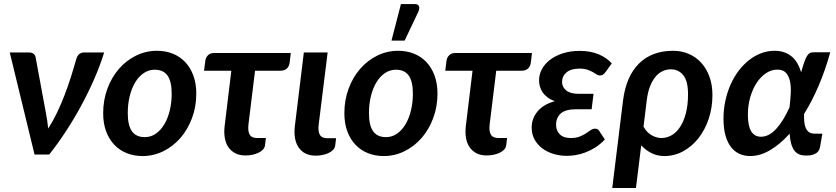

<svg xmlns="http://www.w3.org/2000/svg" viewBox="-20 -776 4196 964"><path d="M503 -512.5Q482.5 -446.5 452.5 -378Q422.5 -309.5 386.5 -243.2Q350.5 -177 309.8 -115Q269 -53 227 0H153.5L29 -512.5H127Q140 -512.5 148.2 -506.2Q156.5 -500 158.5 -490L210.5 -209Q214.5 -189 217.2 -169.5Q220 -150 222 -130.5Q246 -168 266.5 -210.8Q287 -253.5 304.2 -298.5Q321.5 -343.5 336 -389.2Q350.5 -435 362.5 -478Q368 -497 378.5 -504.8Q389 -512.5 401 -512.5Z M707 -87.5Q738 -87.5 763 -105.2Q788 -123 805.5 -152.8Q823 -182.5 832.5 -222Q842 -261.5 842 -305Q842 -367.5 821 -396.8Q800 -426 757 -426Q726 -426 700.8 -408.5Q675.5 -391 658 -361.2Q640.5 -331.5 631 -292Q621.5 -252.5 621.5 -208.5Q621.5 -146 642.5 -116.8Q663.5 -87.5 707 -87.5ZM695.5 7.5Q653 7.5 617 -6.8Q581 -21 554.5 -48.5Q528 -76 513 -116Q498 -156 498 -207.5Q498 -274 519.5 -331.5Q541 -389 577.8 -431Q614.5 -473 663.5 -497Q712.5 -521 768 -521Q810.5 -521 846.8 -506.8Q883 -492.5 909.2 -465Q935.5 -437.5 950.5 -397.5Q965.5 -357.5 965.5 -306Q965.5 -240 944 -182.8Q922.5 -125.5 885.8 -83.2Q849 -41 800 -16.8Q751 7.5 695.5 7.5Z M1434.5 -463Q1432 -442.5 1420 -431.8Q1408 -421 1388.5 -421H1260.5L1227.5 -151.5Q1223.5 -117.5 1233.5 -100.2Q1243.5 -83 1271.5 -83H1315L1310.5 -46.5Q1309 -34 1299.8 -24.5Q1290.5 -15 1276.8 -8.5Q1263 -2 1246.2 1.2Q1229.5 4.5 1213 4.5Q1182.5 4.5 1161 -6.8Q1139.5 -18 1126.2 -37.8Q1113 -57.5 1108.5 -84.8Q1104 -112 1108 -144.5L1141.5 -421H1004.5L1011 -472Q1013 -487 1024.2 -498.5Q1035.5 -510 1055.5 -510H1440Z M1505.5 -512.5H1625L1580 -150Q1576 -116.5 1586 -99.2Q1596 -82 1624 -82H1667.5L1663 -45.5Q1661.5 -33 1652.2 -23.5Q1643 -14 1629.2 -7.5Q1615.5 -1 1598.8 2.2Q1582 5.5 1565.5 5.5Q1535 5.5 1513.5 -5.5Q1492 -16.5 1478.8 -36.5Q1465.5 -56.5 1461 -83.8Q1456.5 -111 1460.5 -143.5Z M1918 -87.5Q1949 -87.5 1974 -105.2Q1999 -123 2016.5 -152.8Q2034 -182.5 2043.5 -222Q2053 -261.5 2053 -305Q2053 -367.5 2032 -396.8Q2011 -426 1968 -426Q1937 -426 1911.8 -408.5Q1886.5 -391 1869 -361.2Q1851.5 -331.5 1842 -292Q1832.5 -252.5 1832.5 -208.5Q1832.5 -146 1853.5 -116.8Q1874.5 -87.5 1918 -87.5ZM1906.5 7.5Q1864 7.5 1828 -6.8Q1792 -21 1765.5 -48.5Q1739 -76 1724 -116Q1709 -156 1709 -207.5Q1709 -274 1730.5 -331.5Q1752 -389 1788.8 -431Q1825.5 -473 1874.5 -497Q1923.5 -521 1979 -521Q2021.5 -521 2057.8 -506.8Q2094 -492.5 2120.2 -465Q2146.5 -437.5 2161.5 -397.5Q2176.5 -357.5 2176.5 -306Q2176.5 -240 2155 -182.8Q2133.5 -125.5 2096.8 -83.2Q2060 -41 2011 -16.8Q1962 7.5 1906.5 7.5ZM1945.5 -572 1993 -755.5H2063Q2079 -755.5 2083.5 -744.8Q2088 -734 2080 -716L2011.5 -572Z M2645.5 -463Q2643 -442.5 2631 -431.8Q2619 -421 2599.5 -421H2471.5L2438.5 -151.5Q2434.5 -117.5 2444.5 -100.2Q2454.5 -83 2482.5 -83H2526L2521.5 -46.5Q2520 -34 2510.8 -24.5Q2501.5 -15 2487.8 -8.5Q2474 -2 2457.2 1.2Q2440.5 4.5 2424 4.5Q2393.5 4.5 2372 -6.8Q2350.5 -18 2337.2 -37.8Q2324 -57.5 2319.5 -84.8Q2315 -112 2319 -144.5L2352.5 -421H2215.5L2222 -472Q2224 -487 2235.2 -498.5Q2246.5 -510 2266.5 -510H2651Z M3020 -414Q3012 -403 3005.5 -400Q2999 -397 2990.5 -397Q2983 -397 2975.2 -402.5Q2967.5 -408 2956.2 -414.2Q2945 -420.5 2929.2 -426Q2913.5 -431.5 2889.5 -431.5Q2847 -431.5 2824.5 -412.5Q2802 -393.5 2802 -364.5Q2802 -339 2822.8 -322Q2843.5 -305 2884 -305H2960L2950.5 -227.5H2874Q2819.5 -227.5 2795.8 -206.5Q2772 -185.5 2772 -149Q2772 -120.5 2790.5 -101.8Q2809 -83 2845 -83Q2872 -83 2890.2 -90.2Q2908.5 -97.5 2922 -106.5Q2935.5 -115.5 2946 -122.8Q2956.5 -130 2967.5 -130Q2981.5 -130 2988 -119.5L3017 -75.5Q2994.5 -52 2969.8 -36.2Q2945 -20.5 2920 -11Q2895 -1.5 2871.2 2.5Q2847.5 6.5 2827 6.5Q2791 6.5 2758.8 -3.2Q2726.5 -13 2702.2 -31.5Q2678 -50 2663.8 -76Q2649.5 -102 2649.5 -135Q2649.5 -181 2678.8 -216.5Q2708 -252 2766 -268Q2743.5 -276 2728.2 -287.8Q2713 -299.5 2703.8 -313.5Q2694.5 -327.5 2690.5 -342.8Q2686.5 -358 2686.5 -373Q2686.5 -401.5 2700.5 -428Q2714.5 -454.5 2740.8 -475Q2767 -495.5 2805 -508Q2843 -520.5 2891 -520.5Q2945.5 -520.5 2986.5 -503Q3027.5 -485.5 3051.5 -457.5Z M3211 -140Q3228 -110 3252.5 -96.5Q3277 -83 3301 -83Q3328 -83 3352.2 -97Q3376.5 -111 3394.8 -138.8Q3413 -166.5 3423.8 -207.8Q3434.5 -249 3434.5 -303Q3434.5 -368.5 3410.8 -398.2Q3387 -428 3348 -428Q3327 -428 3307.2 -419Q3287.5 -410 3271.5 -391Q3255.5 -372 3244 -343Q3232.5 -314 3227.5 -274.5ZM3108 -270Q3123 -392 3187.8 -456.5Q3252.5 -521 3359.5 -521Q3402 -521 3438 -505.5Q3474 -490 3500.5 -461.2Q3527 -432.5 3542 -391.2Q3557 -350 3557 -298.5Q3557 -235 3538.2 -179.2Q3519.5 -123.5 3486.8 -82Q3454 -40.5 3410 -16.5Q3366 7.5 3315.5 7.5Q3281 7.5 3251.5 -7Q3222 -21.5 3199.5 -46.5L3173 168H3054Z M3801 -89.5Q3840.5 -89.5 3876.5 -128.2Q3912.5 -167 3944 -237Q3948.5 -274 3950.2 -308.2Q3952 -342.5 3946.2 -368.8Q3940.5 -395 3925.8 -410.8Q3911 -426.5 3883 -426.5Q3853.5 -426.5 3826.5 -408.8Q3799.5 -391 3779.2 -360.2Q3759 -329.5 3747 -288.2Q3735 -247 3735 -199.5Q3735 -89.5 3801 -89.5ZM4148.5 -513.5Q4123.5 -423 4090 -345Q4056.5 -267 4017 -203.5Q4016.5 -182 4018.2 -164Q4020 -146 4025.8 -132.8Q4031.5 -119.5 4042.2 -112.2Q4053 -105 4070.5 -105H4109L4097 -36.5Q4095.5 -29.5 4091.8 -22Q4088 -14.5 4080.2 -8.5Q4072.5 -2.5 4060 1.2Q4047.5 5 4028 5Q4007 5 3992.2 -1.2Q3977.5 -7.5 3967.8 -21Q3958 -34.5 3952.2 -55.2Q3946.5 -76 3944.5 -105Q3896.5 -51 3846.2 -21.8Q3796 7.5 3746.5 7.5Q3717 7.5 3692.2 -3.8Q3667.5 -15 3649.8 -38.2Q3632 -61.5 3622.2 -96.8Q3612.5 -132 3612.5 -180Q3612.5 -226 3621.8 -269.2Q3631 -312.5 3647.8 -350.5Q3664.5 -388.5 3688 -419.8Q3711.5 -451 3740 -473.5Q3768.5 -496 3801 -508.5Q3833.5 -521 3868.5 -521Q3897 -521 3918.8 -513Q3940.5 -505 3957 -490.5Q3973.5 -476 3984.5 -456.2Q3995.5 -436.5 4002.5 -413Q4011.5 -445.5 4018.5 -465.2Q4025.5 -485 4032.5 -495.8Q4039.5 -506.5 4046.8 -510Q4054 -513.5 4063.5 -513.5Z"/></svg>

Font: Lato 2
Style: Bold Italic
Weight: 700
Italic angle: -7°
Designer: Lukasz Dziedzic with Adam Twardoch and Botio Nikoltchev
Foundry: tyPoland Lukasz Dziedzic
Version: Version 2.015; 2015-08-06; http://www.latofonts.com/